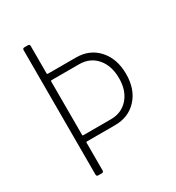

<svg xmlns="http://www.w3.org/2000/svg" viewBox="-169 -804 834 909"><g transform="rotate(-30 248.0 -350.0)"><path d="M456 -350Q456 -267 410 -216.5Q364 -166 289 -166H135Q131 -166 131 -162V-10Q131 0 121 0H102Q92 0 92 -10V-690Q92 -700 102 -700H121Q131 -700 131 -690V-540Q131 -536 135 -536H289Q364 -536 410 -484.5Q456 -433 456 -350ZM417 -349Q417 -418 381 -459.5Q345 -501 286 -501H135Q131 -501 131 -497V-204Q131 -200 135 -200H286Q345 -200 381 -241Q417 -282 417 -349Z"/></g></svg>

Font: Barlow Semi Condensed ExLight
Style: Regular
Weight: 275
Width: 4
Designer: Jeremy Tribby
Foundry: Tribby Type
Version: Version 1.408